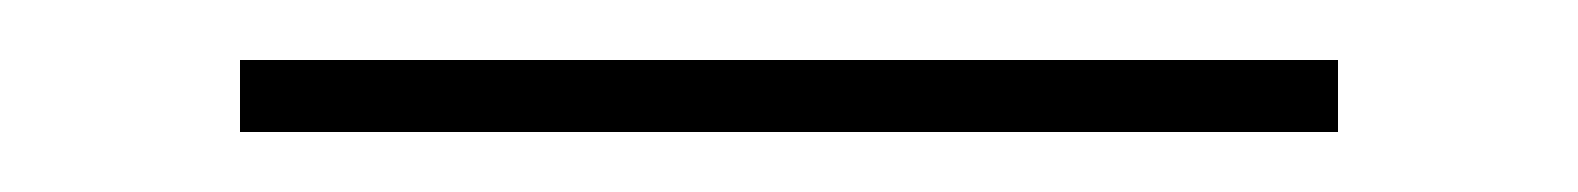

<svg xmlns="http://www.w3.org/2000/svg" viewBox="-20 -20 526 64"><path d="M60 0H426V24H60Z"/></svg>

Font: Prompt Thin
Style: Regular
Weight: 250
Designer: Katatrad Team
Foundry: CadsonDemak
Version: Version 1.001